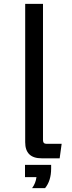

<svg xmlns="http://www.w3.org/2000/svg" viewBox="-20 -850 370 990"><path d="M109.9 -116.7V-830.1H201.7V-127.4Q201.7 -108.4 219.7 -108.4H297.9L287.6 -33.7H194.8Q109.9 -33.7 109.9 -116.7ZM108.9 63.5V0H243.7V19.5Q243.7 81.5 212.4 120.1H145.5Q164.1 94.7 168 63.5Z"/></svg>

Font: BIZ UDPGothic
Style: Regular
Weight: 400
Designer: TypeBank Co., Ltd.
Foundry: Morisawa Inc.
Version: Version 1.051